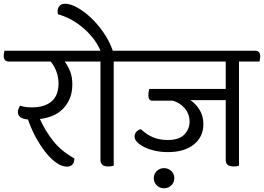

<svg xmlns="http://www.w3.org/2000/svg" viewBox="-48 -882 1416 1030"><path d="M299 -552Q317 -528 328.5 -498.5Q340 -469 340 -429Q340 -384 325 -350.5Q310 -317 285.5 -294Q261 -271 229.5 -259Q198 -247 166 -244Q195 -179 238 -125Q281 -71 351 -32Q351 -12 341 0Q331 12 311 12Q288 12 261 -4.5Q234 -21 206.5 -53Q179 -85 151.5 -132Q124 -179 102 -241Q77 -243 62.5 -252.5Q48 -262 48 -280Q48 -291 51.5 -299.5Q55 -308 60 -315Q71 -311 87 -308.5Q103 -306 122 -306Q162 -306 189.5 -316Q217 -326 234 -343Q251 -360 258.5 -383.5Q266 -407 266 -433Q266 -467 255 -497Q244 -527 224 -552H0Q-28 -552 -28 -582Q-28 -588 -27 -595Q-26 -602 -24 -610H399Q427 -610 427 -580Q427 -574 426 -567Q425 -560 423 -552Z M562 -552V7Q556 9 548.5 10Q541 11 533 11Q491 11 491 -23V-552H399Q371 -552 371 -582Q371 -588 372 -595Q373 -602 375 -610H491Q475 -648 448.5 -680.5Q422 -713 390.5 -738.5Q359 -764 325.5 -781Q292 -798 263 -805Q261 -811 261 -820Q261 -839 271.5 -850.5Q282 -862 301 -862Q329 -862 365.5 -842Q402 -822 438.5 -788Q475 -754 507 -708Q539 -662 557 -610H648Q676 -610 676 -580Q676 -574 675 -567Q674 -560 672 -552Z M832 128Q809 128 793 112.5Q777 97 777 74Q777 51 793 35.5Q809 20 832 20Q855 20 871 35.5Q887 51 887 74Q887 97 871 112.5Q855 128 832 128ZM1234 -552V7Q1228 9 1220.5 10Q1213 11 1205 11Q1163 11 1163 -23V-345H973Q1002 -326 1022.5 -293Q1043 -260 1043 -216Q1043 -148 992 -107Q941 -66 853 -66Q815 -66 782.5 -73.5Q750 -81 726 -93Q702 -105 688 -119.5Q674 -134 674 -148Q674 -165 684 -175.5Q694 -186 708 -189Q737 -161 771.5 -146Q806 -131 853 -131Q913 -131 941 -160.5Q969 -190 969 -229Q969 -271 942.5 -301.5Q916 -332 879 -342H768Q748 -342 748 -371Q748 -380 749 -387.5Q750 -395 753 -405H1163V-552H648Q620 -552 620 -582Q620 -588 621 -595Q622 -602 624 -610H1320Q1348 -610 1348 -580Q1348 -574 1347 -567Q1346 -560 1344 -552Z"/></svg>

Font: Baloo 2
Style: Regular
Weight: 400
Designer: Sarang Kulkarni and Ek Type
Foundry: Ek Type
Version: Version 1.640;hotconv 1.0.111;makeotfexe 2.5.65597; ttfautoh